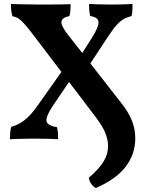

<svg xmlns="http://www.w3.org/2000/svg" viewBox="-20 -699 731 968"><path d="M463 249Q450 242 440 228Q430 214 428 197Q481 151 503 114Q525 77 525 37Q525 6 511 -28.5Q497 -63 463 -108L160 -507Q132 -544 114.5 -565Q97 -586 85 -596.5Q73 -607 63.5 -611Q54 -615 43 -617Q38 -633 36.5 -648Q35 -663 35 -679Q53 -678 82.5 -677.5Q112 -677 144.5 -676.5Q177 -676 201 -676Q239 -676 276 -676.5Q313 -677 336 -678Q336 -664 335 -648.5Q334 -633 330 -618Q294 -611 290 -590.5Q286 -570 325 -521L588 -184Q626 -137 644 -93.5Q662 -50 662 -1Q662 78 613.5 141.5Q565 205 463 249ZM30 3Q30 -13 31.5 -31Q33 -49 37 -60Q71 -68 104 -93.5Q137 -119 174 -173L300 -351L346 -312L254 -177Q212 -116 214 -91Q216 -66 267 -58Q271 -44 272 -28.5Q273 -13 273 3Q240 1 206 0.5Q172 0 144 0Q125 0 104 0.5Q83 1 63.5 1.5Q44 2 30 3ZM402 -328 355 -369 440 -503Q479 -564 476.5 -588.5Q474 -613 435 -618Q431 -632 430 -648.5Q429 -665 429 -679Q446 -678 466 -677.5Q486 -677 506.5 -676.5Q527 -676 542 -676Q557 -676 577.5 -676.5Q598 -677 617 -677.5Q636 -678 648 -679Q648 -663 647.5 -647.5Q647 -632 643 -618Q619 -612 602 -602Q585 -592 566 -570.5Q547 -549 519 -506Z"/></svg>

Font: Vollkorn
Style: Bold
Weight: 700
Designer: Friedrich Althausen
Foundry: Friedrich Althausen
Version: Version 5.000